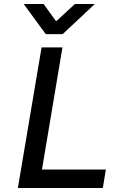

<svg xmlns="http://www.w3.org/2000/svg" viewBox="-20 -936 570 956"><path d="M507 -92 492 0H69L187 -700H291L189 -92ZM197 -916 258 -832H262L353 -916H452L292 -766H208L98 -916Z"/></svg>

Font: Be Vietnam Medium
Style: Italic
Weight: 500
Italic angle: -9.444°
Designer: Gabriel Lam
Foundry: TypeRant
Version: Version 3.000